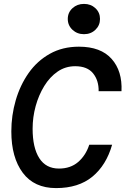

<svg xmlns="http://www.w3.org/2000/svg" viewBox="-20 -951 642 983"><path d="M267 12Q155 12 96.5 -66.5Q38 -145 38 -278Q38 -360 60.5 -437.5Q83 -515 126.5 -577Q170 -639 235 -675.5Q300 -712 384 -712Q496 -712 551.5 -649.5Q607 -587 602 -484H485Q486 -539 456.5 -575.5Q427 -612 365 -612Q315 -612 275 -584.5Q235 -557 206.5 -510.5Q178 -464 162.5 -407.5Q147 -351 147 -292Q147 -195 181 -141.5Q215 -88 282 -88Q341 -88 380 -121.5Q419 -155 437 -210H554Q524 -105 453 -46.5Q382 12 267 12ZM410 -776Q375 -776 351 -798.5Q327 -821 327 -854Q327 -887 351 -909Q375 -931 410 -931Q445 -931 468.5 -909Q492 -887 492 -854Q492 -821 468.5 -798.5Q445 -776 410 -776Z"/></svg>

Font: DM Mono Medium
Style: Italic
Weight: 500
Italic angle: -10°
Designer: Colophon Foundry
Foundry: Colophon Foundry
Version: Version 1.000; ttfautohint (v1.8.2.53-6de2)